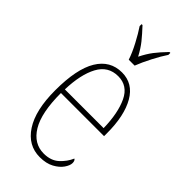

<svg xmlns="http://www.w3.org/2000/svg" viewBox="-242 -826 897 897"><g transform="rotate(45 206.0 -378.0)"><path d="M223 10Q145 10 99 -60.5Q53 -131 53 -262Q53 -403 95 -472.5Q137 -542 215 -542Q288 -542 327 -474.5Q366 -407 366 -291V-272H81Q81 -142 119.5 -78.5Q158 -15 224 -15Q271 -15 299.5 -41Q328 -67 342 -100Q351 -95 351 -79Q351 -63 336.5 -42Q322 -21 293.5 -5.5Q265 10 223 10ZM338 -297Q336 -395 307 -456Q278 -517 215 -517Q149 -517 117 -457.5Q85 -398 82 -297ZM195 -606Q184 -640 161.5 -682.5Q139 -725 120 -753V-766H126Q156 -734 176.5 -708.5Q197 -683 216 -647Q234 -683 253.5 -708.5Q273 -734 304 -766H310V-753Q291 -725 269 -682.5Q247 -640 234 -606Z"/></g></svg>

Font: Noto Serif Thai Condensed Thin
Style: Regular
Weight: 100
Width: 3
Designer: Monotype Design Team
Foundry: Monotype Imaging Inc.
Version: Version 2.001; ttfautohint (v1.8.4.7-5d5b)